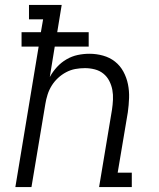

<svg xmlns="http://www.w3.org/2000/svg" viewBox="-20 -755 640 775"><path d="M42 0 136 -567H67V-625H145L154 -677H97V-735H229L211 -625H338V-567H201L181 -444Q193 -466 210 -484.5Q227 -503 248.5 -515.5Q270 -528 293.5 -533Q317 -538 341 -538Q369 -538 396 -530.5Q423 -523 444 -506.5Q465 -490 478 -466Q491 -442 496.5 -415Q502 -388 501 -359.5Q500 -331 496 -302L455 -58H512V0H380L432 -312Q435 -332 436 -352.5Q437 -373 433.5 -392Q430 -411 421 -428.5Q412 -446 397 -458Q382 -470 362.5 -475Q343 -480 323 -480Q323 -480 323 -480Q323 -480 323 -480Q303 -480 284 -476.5Q265 -473 247 -463.5Q229 -454 214 -440Q199 -426 188.5 -409Q178 -392 172 -373Q166 -354 163 -335L107 0Z"/></svg>

Font: Iosevka Curly Slab LtEx
Style: Italic
Weight: 300
Width: 7
Italic angle: -9°
Monospace: yes
Designer: Belleve Invis
Foundry: Belleve Invis
Version: Version 11.1.0; ttfautohint (v1.8.3)